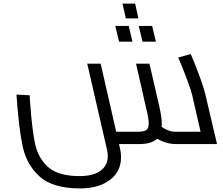

<svg xmlns="http://www.w3.org/2000/svg" viewBox="-20 -806 1247 1074"><path d="M967 0Q910 0 859 -30Q828 0 757 0H646L643 -11L651 22Q657 49 657 73Q657 155 593.5 201.5Q530 248 429 248Q277 248 203.5 183Q130 118 107.5 16Q85 -86 72 -277L146 -273Q148 -249 148 -238Q159 -81 176.5 -0.5Q194 80 250.5 129.5Q307 179 425 179Q501 179 542 149.5Q583 120 583 66Q583 51 578 29L468 -450H543L630 -69H747Q783 -69 797.5 -78Q812 -87 812 -116Q812 -145 797 -203L741 -450H816L871 -211Q885 -150 885 -112Q885 -101 884 -96Q926 -69 956 -69H1102L1055 -274Q1049 -300 1027 -359.5Q1005 -419 977 -484L1047 -504Q1072 -446 1096 -380.5Q1120 -315 1128 -281L1194 0ZM665 -786H736L754 -703H684ZM625 -661H700L721 -573H646ZM756 -661H831L852 -573H777Z"/></svg>

Font: Cairo
Style: Italic
Weight: 400
Italic angle: -13°
Designer: Mohamed Gaber, Accademia di Belle Arti di Urbino and others
Foundry: Kief Type Foundry, Accademia di Belle Arti di Urbino and others
Version: Version 3.011